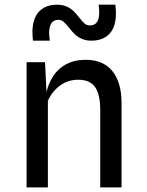

<svg xmlns="http://www.w3.org/2000/svg" viewBox="-20 -818 640 838"><path d="M510.5 -367V0H417.5V-336.5Q417.5 -406.5 394.8 -438.2Q372 -470 321 -470Q278.5 -470 244 -446Q209.5 -422 189 -378.5V0H96V-546.5H176.5L183 -416Q199.5 -484.5 243.5 -520.8Q287.5 -557 354 -557Q430 -557 470.2 -508Q510.5 -459 510.5 -367ZM281 -697.5Q266.5 -715.5 257 -723.5Q247.5 -731.5 235 -731.5Q214.5 -731.5 204.5 -716.8Q194.5 -702 194.5 -674Q194.5 -659.5 197.5 -640.5H124Q121.5 -662 121.5 -677Q121.5 -736 149.8 -766.8Q178 -797.5 229 -797.5Q253.5 -797.5 271.5 -789.2Q289.5 -781 300.8 -770Q312 -759 326 -741Q339.5 -723.5 349.2 -715.2Q359 -707 372 -707Q393 -707 403 -721.2Q413 -735.5 413 -764Q413 -776.5 410.5 -797.5H483.5Q486 -776 486 -760.5Q486 -701 458 -670.8Q430 -640.5 379 -640.5Q354.5 -640.5 336.5 -648.8Q318.5 -657 306.8 -668.2Q295 -679.5 281 -697.5Z"/></svg>

Font: SplineSansMono30
Style: Regular
Weight: 400
Designer: Eben Sorkin, Mirko Velimirovic
Foundry: Sorkin Type
Version: Version 1.000